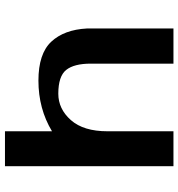

<svg xmlns="http://www.w3.org/2000/svg" viewBox="8 -744 735 792"><g transform="rotate(-90 376.0 -347.5)"><path d="M87 0V-695H231V-501Q324 -557 440 -557Q551 -557 600.5 -504Q650 -451 655 -357V0H510V-341Q510 -410 484 -442.5Q458 -475 386 -475Q323 -475 277 -423Q231 -371 231 -272V0Z"/></g></svg>

Font: Coval
Style: ExtraBold
Weight: 800
Foundry: Context Ltd
Version: Version 001.000